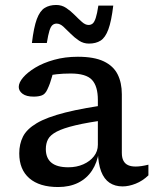

<svg xmlns="http://www.w3.org/2000/svg" viewBox="-20 -743 623 773"><path d="M438 -325 417 -261.5Q334 -250.5 283.8 -238.5Q233.5 -226.5 207.8 -212.8Q182 -199 173.2 -182Q164.5 -165 164.5 -143Q164.5 -106.5 187 -88Q209.5 -69.5 255 -69.5Q288.5 -69.5 315.5 -81.5Q342.5 -93.5 358.2 -113.8Q374 -134 374 -160V-340.5Q374 -396 350.2 -421.5Q326.5 -447 264.5 -447Q234 -447 208.8 -444.2Q183.5 -441.5 161.5 -436L198.5 -471.5Q194 -451 189.8 -435.5Q185.5 -420 181 -407.5Q176.5 -395 170.5 -382.5Q162 -364 148.5 -359Q135 -354 115.5 -354Q86 -354 70.8 -365.5Q55.5 -377 55.5 -393Q55.5 -410.5 73 -431Q90.5 -451.5 122.2 -470.8Q154 -490 197.8 -502.2Q241.5 -514.5 293.5 -514.5Q359 -514.5 397.8 -496Q436.5 -477.5 453.5 -443.8Q470.5 -410 470.5 -363.5V-127.5Q470.5 -108 477 -95.8Q483.5 -83.5 495.8 -78Q508 -72.5 526 -72.5Q537.5 -72.5 550.5 -74.5Q563.5 -76.5 577.5 -80V-37Q554 -14.5 526.2 -3.5Q498.5 7.5 473.5 7.5Q443 7.5 421 -7.2Q399 -22 387.2 -52.8Q375.5 -83.5 374 -131.5L378 -132Q371.5 -88.5 350.5 -56.5Q329.5 -24.5 294.8 -7.2Q260 10 214 10Q139 10 98.2 -25.2Q57.5 -60.5 57.5 -125.5Q57.5 -163 72.5 -193Q87.5 -223 127.8 -247Q168 -271 243 -290Q318 -309 438 -325ZM436 -720.5Q428.5 -657.5 416.2 -624.5Q404 -591.5 385 -579.5Q366 -567.5 338 -567.5Q316 -567.5 298 -579.5Q280 -591.5 264.2 -607.5Q248.5 -623.5 235 -635.8Q221.5 -648 208 -648Q198.5 -648 191.5 -642.2Q184.5 -636.5 179.2 -620Q174 -603.5 168.5 -570H108.5Q116 -633 128.2 -666Q140.5 -699 159.8 -711Q179 -723 206.5 -723Q228.5 -723 246.5 -711Q264.5 -699 280.2 -683Q296 -667 309.8 -654.8Q323.5 -642.5 336.5 -642.5Q346 -642.5 353 -648.2Q360 -654 365.5 -670.8Q371 -687.5 376 -720.5Z"/></svg>

Font: Newsreader 7pt
Style: Regular
Weight: 400
Designer: Hugues Gentile
Foundry: Production Type
Version: Version 1.003